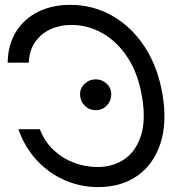

<svg xmlns="http://www.w3.org/2000/svg" viewBox="-20 -757 767 787"><path d="M11.4 -500H98Q100.1 -550.4 124.1 -584.9Q148.1 -619.3 187 -637.1Q225.9 -654.8 272.7 -654.8Q340.2 -654.8 400.6 -620.6Q460.9 -586.3 503.9 -520.1Q546.9 -453.8 562.5 -358Q578.1 -264.9 557.9 -201.3Q537.6 -137.8 490.8 -105.1Q443.9 -72.4 379.3 -72.4Q329.5 -72.4 282.7 -90.2Q235.8 -108 199.2 -142.4Q162.6 -176.8 143.5 -227.3H55.4Q81.7 -152.7 131.2 -99.6Q180.8 -46.5 245.6 -18.3Q310.4 9.9 382.1 9.9Q476.6 9.9 542.8 -36.4Q609 -82.7 637.3 -167.8Q665.5 -252.8 646.3 -369.3Q627.1 -483 572.8 -565.5Q518.5 -648.1 439.6 -692.6Q360.8 -737.2 268.5 -737.2Q194.6 -737.2 137.1 -709Q79.5 -680.8 46.2 -627.7Q12.8 -574.6 11.4 -500ZM372.2 -305.4Q399.1 -305.4 417.3 -324Q435.4 -342.7 436.1 -369.3Q436.4 -396 417.3 -413.9Q398.1 -431.8 372.2 -431.8Q345.9 -431.8 326.7 -413.4Q307.5 -394.9 308.2 -369.3Q308.6 -342.7 327.2 -324Q345.9 -305.4 372.2 -305.4Z"/></svg>

Font: Inter UI
Style: Italic
Weight: 400
Italic angle: -9.39999°
Designer: Rasmus Andersson
Foundry: rsms
Version: 3.2;8d6f07862